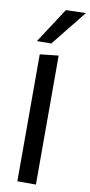

<svg xmlns="http://www.w3.org/2000/svg" viewBox="-108 -1049 511 1090"><g transform="rotate(10 147.0 -504.0)"><path d="M77 0V-732L184 -743.5V0ZM48 -803Q81 -853.5 114 -904.2Q147 -955 179.5 -1005L294.5 -1008Q252.5 -955.5 211.8 -904.8Q171 -854 131 -804Z"/></g></svg>

Font: Commissioner Medium
Style: Regular
Weight: 500
Designer: Kostas Bartsokas
Foundry: Kostas Bartsokas
Version: Version 1.000; ttfautohint (v1.8.3)